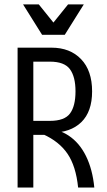

<svg xmlns="http://www.w3.org/2000/svg" viewBox="-20 -838 478 858"><path d="M391.6 -429.7Q391.6 -338.9 343.3 -292Q294.9 -245.1 210 -245.1H199.2L191.4 -235.4H128.9V0H58.6V-625H210Q293 -625 342.3 -573.7Q391.6 -522.5 391.6 -429.7ZM317.4 -429.7Q317.4 -495.1 292.5 -528.8Q267.6 -562.5 203.1 -562.5H128.9V-297.9H203.1Q268.6 -297.9 293 -331.1Q317.4 -364.3 317.4 -429.7ZM171.9 -238.3V-264.6Q237.3 -264.6 286.1 -232.4Q335 -200.2 364.3 -140.6Q393.6 -81.1 401.4 0H329.1Q319.3 -95.7 281.7 -150.9Q244.1 -206.1 171.9 -238.3ZM83 -818.4H153.3L238.3 -712.9H199.2L284.2 -818.4H354.5L269.5 -682.6H168Z"/></svg>

Font: Sudo Var
Style: Regular
Weight: 400
Monospace: yes
Designer: Jens Kutilek
Foundry: Jens Kutilek
Version: Version 0.065;FEAKit 1.0